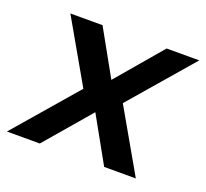

<svg xmlns="http://www.w3.org/2000/svg" viewBox="-113 -607 772 718"><g transform="rotate(20 273.0 -248.0)"><path d="M-20 0 194 -248 52 -496H180L281 -315L435 -496H565L351 -248L493 0H367L266 -181L111 0Z"/></g></svg>

Font: Host Grotesk SemiBold
Style: Italic
Weight: 600
Italic angle: -8°
Designer: Doğukan Karapınar based on Poppins by Indian Type Foundry, Jonny Pinhorn
Foundry: Element Type
Version: Version 1.001; ttfautohint (v1.8.4.7-5d5b)